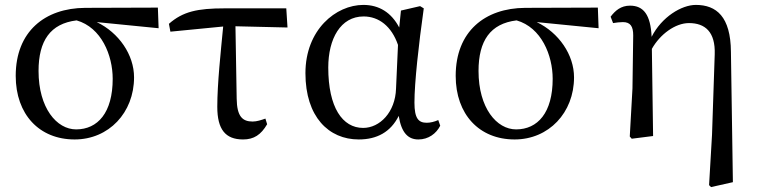

<svg xmlns="http://www.w3.org/2000/svg" viewBox="-20 -554 3082 782"><path d="M290 -27C211 -27 137 -114 137 -265C137 -388 185 -458 292 -471C393 -442 439 -329 439 -233C439 -95 378 -27 290 -27ZM626 -439 623 -523 327 -522C163 -521 44 -426 44 -245C44 -88 140 14 284 14C423 14 526 -95 526 -239C526 -331 464 -421 374 -464Z M939 -447 1151 -442 1146 -520H895C784 -520 725 -507 668 -457L674 -425L889 -446C879 -342 865 -213 865 -119C865 -27 898 14 970 14C1014 14 1043 -5 1068 -48L1061 -71C1044 -65 1026 -59 1009 -59C968 -59 945 -79 944 -152Z M1593 -193C1590 -97 1527 -33 1459 -33C1375 -33 1317 -116 1317 -279C1317 -396 1367 -487 1461 -487C1523 -487 1575 -447 1601 -371ZM1765 -65C1749 -58 1733 -54 1718 -54C1685 -54 1668 -71 1668 -136C1668 -217 1685 -371 1706 -520L1691 -529L1613 -511L1606 -442C1574 -503 1524 -534 1460 -534C1348 -534 1224 -433 1224 -256C1224 -78 1319 14 1441 14C1515 14 1571 -16 1604 -82C1615 -12 1643 14 1684 14C1725 14 1757 -10 1773 -42Z M2082 -27C2003 -27 1929 -114 1929 -265C1929 -388 1977 -458 2084 -471C2185 -442 2231 -329 2231 -233C2231 -95 2170 -27 2082 -27ZM2418 -439 2415 -523 2119 -522C1955 -521 1836 -426 1836 -245C1836 -88 1932 14 2076 14C2215 14 2318 -95 2318 -239C2318 -331 2256 -421 2166 -464Z M2957 -343C2956 -486 2898 -534 2814 -534C2756 -534 2675 -485 2634 -404C2630 -494 2601 -531 2546 -531C2509 -531 2486 -511 2467 -486L2477 -460C2489 -462 2505 -464 2517 -464C2548 -464 2559 -446 2559 -410L2556 -194L2545 2L2553 11L2640 0L2635 -355C2668 -414 2730 -460 2786 -460C2852 -460 2894 -424 2891 -333L2880 -5L2868 200L2876 208L2965 188Z"/></svg>

Font: Source Han Serif JP Medium
Style: Regular
Weight: 500
Designer: Ryoko NISHIZUKA 西塚涼子 (kana & ideographs); Frank Grießhammer (Latin, Greek & Cyrillic); Wenlong ZHANG 张文龙 (bopomofo); San
Foundry: Adobe Systems Incorporated
Version: Version 1.001;PS 1.001;hotconv 16.6.54;makeotf.lib2.5.65590